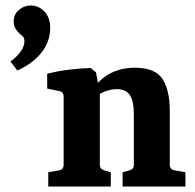

<svg xmlns="http://www.w3.org/2000/svg" viewBox="-20 -680 711 700"><path d="M427 0V-52L452 -59Q460 -61 464 -66Q468 -71 468 -80V-261Q468 -313 453 -334Q438 -355 406 -355Q385 -355 362.5 -346.5Q340 -338 320 -321L321 -358Q348 -396 386 -414.5Q424 -433 472 -433Q546 -433 572.5 -392Q599 -351 599 -275V-80Q599 -62 616 -59L656 -52V0ZM156 0V-52L196 -59Q212 -62 212 -80V-327Q212 -345 196 -348L152 -357V-411Q190 -421 232 -426Q274 -431 311 -432L330 -416L344 -341V-80Q344 -64 360 -59L384 -52V0ZM43 -423 18 -456Q41 -472 55 -491.5Q69 -511 69 -529Q69 -540 65 -545Q61 -550 53 -556Q45 -563 37.5 -574Q30 -585 30 -602Q30 -628 49 -644Q68 -660 92 -660Q121 -660 142 -638Q163 -616 163 -578Q163 -528 130.5 -487.5Q98 -447 43 -423Z"/></svg>

Font: Rasa
Style: Bold
Weight: 700
Designer: Anna Giedrys (Yrsa+Rasa design), David Brezina (Yrsa art-direction, Rasa art-direction, design)
Foundry: Rosetta Type Foundry
Version: Version 2.004